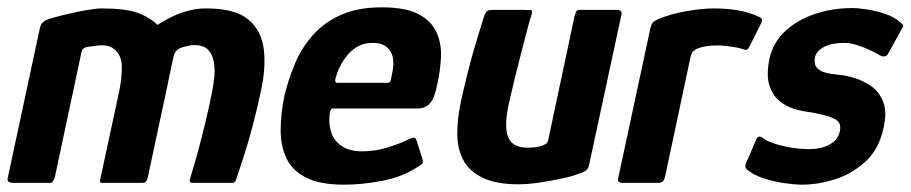

<svg xmlns="http://www.w3.org/2000/svg" viewBox="-22 -499 2485 524"><path d="M509 -376Q496 -376 476 -370Q456 -364 452 -346L447 -324Q433 -255 419 -191Q405 -127 395.5 -81Q386 -35 382 -18Q381 -12 378 -6Q375 0 368 0H256Q249 0 251 -7L304 -253Q311 -289 310.5 -318Q310 -347 291 -364Q279 -374 263.5 -375Q248 -376 233 -373Q227 -373 214.5 -370.5Q202 -368 200 -355L128 -17Q127 -12 123.5 -6Q120 0 116 0H11Q8 0 2.5 -2.5Q-3 -5 -1 -13L87 -423Q89 -432 95 -438Q101 -444 114 -448Q134 -454 161.5 -460.5Q189 -467 215 -471.5Q241 -476 254 -476Q319 -476 352 -464.5Q385 -453 408 -431Q431 -446 452 -455.5Q473 -465 495 -470.5Q517 -476 541 -476Q620 -476 656 -445.5Q692 -415 698 -364Q704 -313 690 -250Q679 -199 668.5 -159Q658 -119 646.5 -82.5Q635 -46 621 -5Q619 0 611 0H504Q497 0 496 -3.5Q495 -7 499 -19Q508 -48 518.5 -86.5Q529 -125 539.5 -169Q550 -213 558 -254Q561 -270 563 -290.5Q565 -311 561.5 -330.5Q558 -350 546 -363Q534 -376 509 -376Z M754 -237Q765 -283 783.5 -326.5Q802 -370 833 -404.5Q864 -439 910 -459Q956 -479 1019 -479Q1085 -479 1120 -460.5Q1155 -442 1169 -411.5Q1183 -381 1181.5 -344.5Q1180 -308 1172 -272Q1164 -230 1151 -216.5Q1138 -203 1119 -203H889Q883 -203 881.5 -200.5Q880 -198 878 -191Q874 -162 882 -138Q890 -114 911 -100Q932 -86 967 -86Q1002 -86 1035.5 -96.5Q1069 -107 1085 -115Q1099 -122 1106 -123.5Q1113 -125 1117 -109L1130 -68Q1134 -56 1130 -52Q1126 -48 1114 -41Q1075 -16 1021 -5.5Q967 5 917 5Q852 5 814 -14Q776 -33 760 -66.5Q744 -100 744 -144Q744 -188 754 -237ZM1047 -293Q1052 -314 1051.5 -330Q1051 -346 1044.5 -357.5Q1038 -369 1026 -375.5Q1014 -382 995 -382Q974 -382 958 -374Q942 -366 930.5 -353.5Q919 -341 910.5 -326Q902 -311 897 -296Q892 -281 893 -277Q894 -273 898 -273Q932 -273 966 -273Q1000 -273 1033 -273Q1041 -273 1043 -276.5Q1045 -280 1047 -293Z M1393 4Q1332 4 1295 -14Q1258 -32 1242 -63Q1226 -94 1226 -134.5Q1226 -175 1236 -222Q1244 -259 1254 -299Q1264 -339 1275.5 -377.5Q1287 -416 1297 -448Q1303 -466 1307.5 -469Q1312 -472 1326 -472H1407Q1421 -472 1427 -471.5Q1433 -471 1427 -453Q1425 -449 1418.5 -424Q1412 -399 1402.5 -362.5Q1393 -326 1383.5 -287.5Q1374 -249 1367 -218Q1353 -155 1364.5 -125.5Q1376 -96 1418 -96Q1423 -96 1432 -96.5Q1441 -97 1449.5 -99Q1458 -101 1465.5 -105Q1473 -109 1474 -116L1546 -455Q1548 -460 1550 -466Q1552 -472 1558 -472H1662Q1666 -472 1671 -470Q1676 -468 1674 -459L1586 -50Q1584 -38 1576 -33Q1568 -28 1544 -20Q1532 -16 1505.5 -10.5Q1479 -5 1448.5 -0.5Q1418 4 1393 4Z M1926 -476Q2001 -476 2047 -454Q2057 -450 2057.5 -446Q2058 -442 2055 -435L2024 -373Q2020 -365 2016.5 -363.5Q2013 -362 2005 -365Q1989 -370 1968.5 -372.5Q1948 -375 1937 -375Q1921 -375 1910 -373.5Q1899 -372 1892 -370Q1885 -368 1880 -366Q1875 -363 1870 -359Q1865 -355 1862 -341L1794 -21Q1791 -7 1786.5 -3.5Q1782 0 1773 0H1675Q1670 0 1666.5 -3Q1663 -6 1666 -17L1752 -417Q1755 -433 1759.5 -437.5Q1764 -442 1775 -447Q1808 -461 1851 -468.5Q1894 -476 1926 -476Z M2041 -116Q2045 -127 2051.5 -126Q2058 -125 2063 -120Q2078 -111 2100 -104.5Q2122 -98 2144.5 -95Q2167 -92 2186 -92Q2207 -92 2224 -97Q2241 -102 2253.5 -112.5Q2266 -123 2270 -140Q2273 -154 2268.5 -163Q2264 -172 2245.5 -179Q2227 -186 2188 -193Q2168 -195 2145 -202Q2122 -209 2104 -224.5Q2086 -240 2077.5 -267Q2069 -294 2078 -339Q2088 -383 2120.5 -413.5Q2153 -444 2201 -460.5Q2249 -477 2304 -477Q2321 -477 2346 -473Q2371 -469 2395.5 -460.5Q2420 -452 2435 -438Q2443 -432 2443 -428.5Q2443 -425 2438 -418L2402 -353Q2396 -341 2381 -347Q2368 -355 2350.5 -363Q2333 -371 2315 -376.5Q2297 -382 2282 -382Q2248 -382 2227 -371Q2206 -360 2202 -342Q2199 -326 2206 -316Q2213 -306 2228.5 -301.5Q2244 -297 2265 -295Q2284 -294 2309 -286.5Q2334 -279 2355.5 -264Q2377 -249 2388 -222Q2399 -195 2390 -153Q2378 -93 2340.5 -58.5Q2303 -24 2256.5 -9.5Q2210 5 2167 5Q2149 5 2120 1Q2091 -3 2063 -12Q2035 -21 2017 -36Q2010 -42 2013 -51Z"/></svg>

Font: Glory
Style: Bold Italic
Weight: 700
Italic angle: -12°
Version: Version 1.011